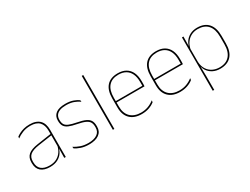

<svg xmlns="http://www.w3.org/2000/svg" viewBox="-66 -1271 2673 2049"><g transform="rotate(-30 1270.5 -246.0)"><path d="M396 0H377L379 -128L377.5 -131.5V-292V-334.5Q377.5 -404.5 342.2 -441.2Q307 -478 233.5 -478Q179 -478 136 -460.2Q93 -442.5 63.5 -420L66 -441Q81.5 -453 105.2 -465.5Q129 -478 161.2 -486.5Q193.5 -495 233.5 -495Q275 -495 305.5 -484.2Q336 -473.5 356.2 -453Q376.5 -432.5 386.2 -402.8Q396 -373 396 -335ZM200 9.5Q127.5 9.5 88.2 -24.2Q49 -58 49 -123V-134.5Q49 -192.5 85 -224.2Q121 -256 205.5 -268.5L386.5 -295.5L387 -278.5L209 -252.5Q134 -241.5 100.8 -214.5Q67.5 -187.5 67.5 -135.5V-124Q67.5 -66.5 102.2 -36.8Q137 -7 202.5 -7Q254.5 -7 291.8 -27.2Q329 -47.5 351.5 -82.2Q374 -117 380.5 -160.5L390 -142H384Q380 -102.5 358 -67.8Q336 -33 296.5 -11.8Q257 9.5 200 9.5Z M681.5 9.5Q623 9.5 581.2 -5.5Q539.5 -20.5 513.5 -37.5L510.5 -59Q545.5 -37 586.8 -22.5Q628 -8 682.5 -8Q751 -8 790 -34.8Q829 -61.5 829 -113.5V-123.5Q829 -157 816.5 -179Q804 -201 771.5 -216.2Q739 -231.5 678.5 -243Q617 -254.5 581.5 -270Q546 -285.5 531.2 -310.5Q516.5 -335.5 516.5 -374.5V-379.5Q516.5 -434.5 555.8 -464.5Q595 -494.5 673.5 -494.5Q729.5 -494.5 769.2 -480Q809 -465.5 832.5 -447.5L835.5 -427Q805 -449 765.8 -463.2Q726.5 -477.5 673 -477.5Q626 -477.5 595.5 -465.8Q565 -454 550 -432Q535 -410 535 -379.5V-374.5Q535 -339.5 548.2 -318.2Q561.5 -297 594 -284Q626.5 -271 683 -260Q747 -248 782.8 -231.2Q818.5 -214.5 833 -188.8Q847.5 -163 847.5 -124.5V-113.5Q847.5 -54 803.8 -22.2Q760 9.5 681.5 9.5Z M994.5 0H976V-664.5H994.5Z M1330 9.5Q1238.5 9.5 1188 -40.2Q1137.5 -90 1137.5 -180.5V-292.5Q1137.5 -392.5 1184.2 -444.8Q1231 -497 1320 -497Q1378.5 -497 1419.2 -473.5Q1460 -450 1481 -405.2Q1502 -360.5 1502 -296.5V-279.5Q1502 -268.5 1501.8 -257.5Q1501.5 -246.5 1500.5 -233H1483.5Q1483.5 -250.5 1483.5 -266.5Q1483.5 -282.5 1483.5 -296Q1483.5 -355.5 1464.8 -396.5Q1446 -437.5 1409.5 -459Q1373 -480.5 1320 -480.5Q1240 -480.5 1198 -432.5Q1156 -384.5 1156 -292.5V-243.5V-239.5V-181Q1156 -140 1167.8 -108Q1179.5 -76 1202 -53.8Q1224.5 -31.5 1257 -19.8Q1289.5 -8 1330.5 -8Q1378 -8 1418 -22.8Q1458 -37.5 1493 -65L1490.5 -43Q1461 -19 1420 -4.8Q1379 9.5 1330 9.5ZM1494 -233H1146V-249.5H1494Z M1803 9.5Q1711.5 9.5 1661 -40.2Q1610.5 -90 1610.5 -180.5V-292.5Q1610.5 -392.5 1657.2 -444.8Q1704 -497 1793 -497Q1851.5 -497 1892.2 -473.5Q1933 -450 1954 -405.2Q1975 -360.5 1975 -296.5V-279.5Q1975 -268.5 1974.8 -257.5Q1974.5 -246.5 1973.5 -233H1956.5Q1956.5 -250.5 1956.5 -266.5Q1956.5 -282.5 1956.5 -296Q1956.5 -355.5 1937.8 -396.5Q1919 -437.5 1882.5 -459Q1846 -480.5 1793 -480.5Q1713 -480.5 1671 -432.5Q1629 -384.5 1629 -292.5V-243.5V-239.5V-181Q1629 -140 1640.8 -108Q1652.5 -76 1675 -53.8Q1697.5 -31.5 1730 -19.8Q1762.5 -8 1803.5 -8Q1851 -8 1891 -22.8Q1931 -37.5 1966 -65L1963.5 -43Q1934 -19 1893 -4.8Q1852 9.5 1803 9.5ZM1967 -233H1619V-249.5H1967Z M2296.5 9.5Q2246.5 9.5 2206.8 -11Q2167 -31.5 2143.5 -68.5Q2120 -105.5 2119.5 -155.5H2113.5L2124.5 -172Q2127.5 -117.5 2151.8 -80.8Q2176 -44 2214.2 -25.5Q2252.5 -7 2297.5 -7Q2377.5 -7 2420.5 -55.5Q2463.5 -104 2463.5 -196V-288.5Q2463.5 -381 2420.8 -429.8Q2378 -478.5 2296 -478.5Q2250 -478.5 2213.5 -459Q2177 -439.5 2153.5 -404.5Q2130 -369.5 2122.5 -323L2113.5 -341.5H2119Q2124 -384 2146.8 -418.8Q2169.5 -453.5 2208 -474.2Q2246.5 -495 2298 -495Q2387.5 -495 2434.8 -441.8Q2482 -388.5 2482 -288.5V-196Q2482 -96 2434.2 -43.2Q2386.5 9.5 2296.5 9.5ZM2126 172H2107.5V-485.5H2126L2124 -356L2124.5 -346.5V-138L2123.5 -130.5L2126 0Z"/></g></svg>

Font: Anek Devanagari Medium Thin
Style: Regular
Weight: 250
Version: Version 1.003